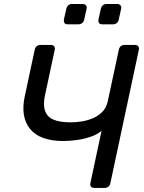

<svg xmlns="http://www.w3.org/2000/svg" viewBox="-20 -920 706 940"><path d="M441 0Q430.8 0 425.5 -6.4Q420.3 -12.7 422.3 -22.9L477.3 -279.9Q458.5 -262.6 426.2 -251.3Q393.9 -239.9 358.1 -234.8Q322.3 -229.6 290.8 -229.6Q175.9 -229.6 127.8 -288.1Q79.8 -346.5 101 -447.2L150.1 -677.1Q152.1 -687.3 159.5 -693.6Q167 -700 177.2 -700H228.6Q239.6 -700 244.8 -693.6Q250.1 -687.3 248.1 -677.1L200.2 -453.1Q185.9 -385.6 214.2 -353.4Q242.4 -321.1 327 -321.1Q350.2 -321.1 378.1 -325.2Q406.1 -329.2 432.9 -340.4Q459.8 -351.6 480.3 -371.7Q500.8 -391.7 507.4 -423.5L561.9 -677.1Q563.9 -687.3 571.3 -693.6Q578.8 -700 589 -700H640.4Q651.4 -700 656.7 -693.6Q661.9 -687.3 659.9 -677.1L520.3 -22.9Q518.3 -12.7 510.8 -6.4Q503.4 0 492.4 0ZM479.7 -801Q469.7 -801 465.2 -807.1Q460.6 -813.2 461.7 -823.2L473.9 -877.3Q475.9 -887.3 483.1 -893.8Q490.3 -900.3 500.3 -900.3H554.4Q564.4 -900.3 569.8 -893.8Q575.2 -887.3 573.2 -877.3L561.1 -823.2Q559.1 -813.2 551.5 -807.1Q543.9 -801 533.9 -801ZM310.6 -801Q300.6 -801 296 -807.1Q291.4 -813.2 292.6 -823.2L304.8 -877.3Q306.8 -887.3 314 -893.8Q321.2 -900.3 331.2 -900.3H385.3Q395.3 -900.3 400.7 -893.8Q406.1 -887.3 404.1 -877.3L391.9 -823.2Q389.9 -813.2 382.3 -807.1Q374.7 -801 364.7 -801Z"/></svg>

Font: Rubik Light
Style: Italic
Weight: 300
Italic angle: -12°
Designer: Hubert and Fischer
Foundry: Hubert and Fischer
Version: Version 2.300;gftools[0.9.30]